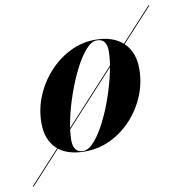

<svg xmlns="http://www.w3.org/2000/svg" viewBox="-141 -653 808 851"><g transform="rotate(-10 263.0 -228.0)"><path d="M582.5 -578.8H587.5L-57.5 123.2H-62.5ZM193.5 10Q112 10 68.5 -31Q25 -72 25 -147Q25 -210 49 -267.8Q73 -325.5 114.8 -371.2Q156.5 -417 210 -443.5Q263.5 -470 323 -470Q404.5 -470 449.2 -427.5Q494 -385 494 -310Q494 -248 470.8 -190.8Q447.5 -133.5 406.2 -88.2Q365 -43 310.5 -16.5Q256 10 193.5 10ZM186.5 6.5Q211 6.5 237.2 -23.5Q263.5 -53.5 288 -101.8Q312.5 -150 332 -206.5Q351.5 -263 363 -317Q374.5 -371 374.5 -411Q374.5 -436.5 364 -451.2Q353.5 -466 330 -466Q305.5 -466 279.5 -436.2Q253.5 -406.5 229 -358Q204.5 -309.5 184.8 -253.2Q165 -197 153.5 -143Q142 -89 142 -48.5Q142 -23 152.8 -8.2Q163.5 6.5 186.5 6.5Z"/></g></svg>

Font: Bodoni* 48pt
Style: Bold Italic
Weight: 700
Italic angle: -13°
Version: Version 2.3